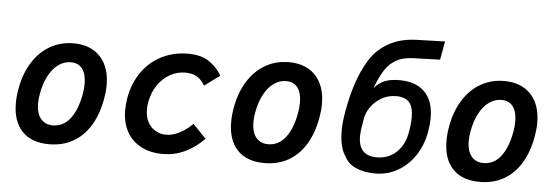

<svg xmlns="http://www.w3.org/2000/svg" viewBox="-49 -901 3099 1066"><g transform="rotate(5 1500.0 -368.0)"><path d="M48 -201.5Q48 -241.5 56 -284.5Q71.5 -369 111 -431.2Q150.5 -493.5 209 -526.8Q267.5 -560 338.5 -560Q402 -560 447.5 -534.2Q493 -508.5 517.2 -460Q541.5 -411.5 541.5 -344.5Q541.5 -309 534 -267.5Q518.5 -180.5 480.8 -118.2Q443 -56 384.8 -23Q326.5 10 251.5 10Q152.5 10 100.2 -45.5Q48 -101 48 -201.5ZM413.5 -282.5Q419 -312 419 -341.5Q419 -395.5 397 -424.8Q375 -454 332.5 -454Q295.5 -454 263.5 -430.8Q231.5 -407.5 209 -365Q186.5 -322.5 176.5 -265.5Q171 -235 171 -211.5Q171 -156.5 195.2 -126.2Q219.5 -96 262.5 -96Q321 -96 359.2 -145.2Q397.5 -194.5 413.5 -282.5Z M656 -216Q656 -247.5 662 -283.5Q676.5 -366.5 720 -428.5Q763.5 -490.5 829.8 -524.2Q896 -558 977 -558Q1050 -558 1094.2 -528.2Q1138.5 -498.5 1165.5 -452L1080.5 -389Q1061 -422 1035.5 -437Q1010 -452 971 -452Q925 -452 884.8 -429.2Q844.5 -406.5 816.8 -365Q789 -323.5 779.5 -269.5Q776 -250 776 -230Q776 -188.5 792.2 -159Q808.5 -129.5 835.5 -114.2Q862.5 -99 894 -99Q931.5 -99 971 -120.2Q1010.5 -141.5 1040.5 -172.5L1114.5 -96Q1011.5 9 885 9Q816.5 9 764.8 -17.5Q713 -44 684.5 -94.8Q656 -145.5 656 -216Z M1248 -201.5Q1248 -241.5 1256 -284.5Q1271.5 -369 1311 -431.2Q1350.5 -493.5 1409 -526.8Q1467.5 -560 1538.5 -560Q1602 -560 1647.5 -534.2Q1693 -508.5 1717.2 -460Q1741.5 -411.5 1741.5 -344.5Q1741.5 -309 1734 -267.5Q1718.5 -180.5 1680.8 -118.2Q1643 -56 1584.8 -23Q1526.5 10 1451.5 10Q1352.5 10 1300.2 -45.5Q1248 -101 1248 -201.5ZM1613.5 -282.5Q1619 -312 1619 -341.5Q1619 -395.5 1597 -424.8Q1575 -454 1532.5 -454Q1495.5 -454 1463.5 -430.8Q1431.5 -407.5 1409 -365Q1386.5 -322.5 1376.5 -265.5Q1371 -235 1371 -211.5Q1371 -156.5 1395.2 -126.2Q1419.5 -96 1462.5 -96Q1521 -96 1559.2 -145.2Q1597.5 -194.5 1613.5 -282.5Z M1898.5 -64Q1863.5 -113 1863.5 -205.5Q1863.5 -255 1874 -313.5Q1892.5 -420 1923 -500.8Q1953.5 -581.5 1997.5 -639.5Q2039.5 -688 2097 -715Q2154.5 -742 2227 -745L2392 -750L2373.5 -647L2221.5 -642Q2166 -640 2129.2 -619Q2092.5 -598 2067.5 -559.5Q2042.5 -521 2018.5 -457Q2043 -486.5 2076 -500.2Q2109 -514 2158.5 -514Q2250.5 -514 2300 -464.2Q2349.5 -414.5 2349.5 -320Q2349.5 -284.5 2342 -242.5Q2329 -167.5 2290.2 -109.2Q2251.5 -51 2194.2 -18.5Q2137 14 2069.5 14Q2007.5 14 1962.5 -5.8Q1917.5 -25.5 1898.5 -64ZM2235.5 -227.5Q2244.5 -277 2244.5 -314Q2244.5 -370.5 2221.8 -397.2Q2199 -424 2149 -424Q2104 -424 2068 -403.2Q2032 -382.5 2009.5 -351.2Q1987 -320 1981.5 -289.5L1973 -240.5Q1967.5 -208.5 1967.5 -185Q1967.5 -76 2070.5 -76Q2112 -76 2146.2 -94Q2180.5 -112 2203.8 -146.2Q2227 -180.5 2235.5 -227.5Z M2448 -201.5Q2448 -241.5 2456 -284.5Q2471.5 -369 2511 -431.2Q2550.5 -493.5 2609 -526.8Q2667.5 -560 2738.5 -560Q2802 -560 2847.5 -534.2Q2893 -508.5 2917.2 -460Q2941.5 -411.5 2941.5 -344.5Q2941.5 -309 2934 -267.5Q2918.5 -180.5 2880.8 -118.2Q2843 -56 2784.8 -23Q2726.5 10 2651.5 10Q2552.5 10 2500.2 -45.5Q2448 -101 2448 -201.5ZM2813.5 -282.5Q2819 -312 2819 -341.5Q2819 -395.5 2797 -424.8Q2775 -454 2732.5 -454Q2695.5 -454 2663.5 -430.8Q2631.5 -407.5 2609 -365Q2586.5 -322.5 2576.5 -265.5Q2571 -235 2571 -211.5Q2571 -156.5 2595.2 -126.2Q2619.5 -96 2662.5 -96Q2721 -96 2759.2 -145.2Q2797.5 -194.5 2813.5 -282.5Z"/></g></svg>

Font: JuliaMono BoldItalic
Style: Regular
Weight: 700
Italic angle: -9°
Monospace: yes
Designer: cormullion
Foundry: corm
Version: Version 0.049; ttfautohint (v1.8.4)